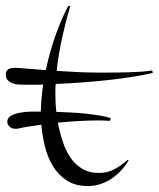

<svg xmlns="http://www.w3.org/2000/svg" viewBox="-83 -607 532 643"><path d="M347.7 -69.8Q336.9 -51.8 322.5 -36.1Q308.1 -20.5 290.8 -8.8Q273.4 2.9 253.4 9.5Q233.4 16.1 211.9 16.1Q169.4 16.1 140.9 -2.4Q112.3 -21 94.2 -50.8Q76.2 -80.6 67.4 -116.9Q58.6 -153.3 55.2 -189.5Q33.7 -186.5 14.2 -183.3Q-5.4 -180.2 -22.9 -176.3Q-25.4 -175.8 -27.3 -175.8Q-29.3 -175.8 -31.2 -175.8Q-44.4 -175.8 -51.5 -183.3Q-58.6 -190.9 -58.6 -199.2Q-58.6 -212.4 -45.9 -219.5Q-33.2 -226.6 -15.4 -229.7Q2.4 -232.9 21.5 -233.2Q40.5 -233.4 53.7 -233.4Q54.2 -255.4 56.2 -277.8Q58.1 -300.3 61.5 -323.7Q46.4 -323.2 32 -323.2Q17.6 -323.2 3.4 -323.2Q-5.9 -323.2 -17.6 -323.7Q-29.3 -324.2 -39.6 -327.6Q-49.8 -331.1 -56.6 -337.9Q-63.5 -344.7 -63.5 -357.9Q-63.5 -365.2 -60.8 -369.6Q-58.1 -374 -53.5 -376.2Q-48.8 -378.4 -42.7 -379.2Q-36.6 -379.9 -30.3 -379.9Q-22.9 -379.9 4.4 -377.4Q31.7 -375 70.3 -372.1Q82.5 -429.7 101.8 -485.4Q121.1 -541 145.5 -586.9H152.3Q136.7 -533.7 124.8 -479.5Q112.8 -425.3 106.9 -369.6Q142.6 -367.2 180.4 -365.5Q218.3 -363.8 254.4 -363.8Q307.6 -363.8 340.8 -364.7Q374 -365.7 393.1 -367.2Q415.5 -369.1 426.8 -371.1L428.7 -362.8Q399.4 -356 361.8 -349.9Q324.2 -343.8 281.7 -339.1Q239.3 -334.5 193.8 -331.1Q148.4 -327.6 103.5 -325.7Q102.5 -315.9 102.5 -305.9Q102.5 -295.9 102.5 -286.1Q102.5 -260.7 105.5 -232.4Q128.9 -231.4 154.5 -230.2Q180.2 -229 204.8 -226.3Q229.5 -223.6 251.2 -220Q272.9 -216.3 288.1 -211.4L285.2 -202.1Q275.4 -203.1 264.4 -203.4Q253.4 -203.6 243.7 -203.6Q214.4 -203.6 180.2 -201.7Q146 -199.7 110.8 -196.3Q116.7 -165 126.5 -134.8Q136.2 -104.5 151.9 -80.8Q167.5 -57.1 191.2 -42.5Q214.8 -27.8 248.5 -27.8Q277.3 -27.8 300.5 -40.5Q323.7 -53.2 344.7 -71.8Z"/></svg>

Font: Montez
Style: Regular
Weight: 400
Designer: Astigmatic (AOETI)
Foundry: Astigmatic (AOETI)
Version: Version 1.001